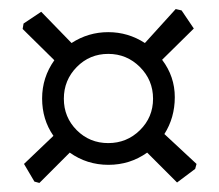

<svg xmlns="http://www.w3.org/2000/svg" viewBox="-20 -577 484 424"><path d="M98 -277 33 -215 56 -176 67 -173 134 -240C159.3 -222 187.8 -213 219.5 -213C251.2 -213 279.7 -222 305 -240L371 -174L411 -204L414 -215L343 -281C358.3 -305 366 -332.2 366 -362.5C366 -392.8 356.7 -420.3 338 -445L408 -514L381 -554L368 -557L300 -482C275.3 -498 248.3 -506 219 -506C189.7 -506 162.7 -498 138 -482L71 -551L32 -525L30 -513L100 -444C82 -418.7 73 -390.5 73 -359.5C73 -328.5 81.3 -301 98 -277ZM121 -359C121 -386.3 130.5 -409.7 149.5 -429C168.5 -448.3 191.7 -458 219 -458C246.3 -458 269.7 -448.3 289 -429C308.3 -409.7 318 -386.3 318 -359C318 -331.7 308.3 -308.5 289 -289.5C269.7 -270.5 246.3 -261 219 -261C191.7 -261 168.5 -270.5 149.5 -289.5C130.5 -308.5 121 -331.7 121 -359Z"/></svg>

Font: Alegreya SC
Style: Regular
Weight: 400
Designer: Juan Pablo del Peral
Foundry: Juan Pablo del Peral
Version: Version 1.003